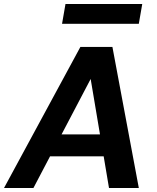

<svg xmlns="http://www.w3.org/2000/svg" viewBox="-42 -933 778 953"><path d="M-22 0 357 -700H516L647 0H499L408 -541L124 0ZM117 -157 172 -266H535L552 -157ZM266 -815 283 -913H664L647 -815Z"/></svg>

Font: DM Sans 10pt ExtraBold
Style: Italic
Weight: 800
Italic angle: -10°
Version: Version 4.004;gftools[0.9.30]